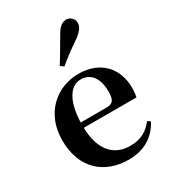

<svg xmlns="http://www.w3.org/2000/svg" viewBox="-207 -967 986 1095"><g transform="rotate(-30 286.0 -419.5)"><path d="M240 -644 261 -628C296 -657 332 -685 392 -726C433 -754 452 -779 452 -806C452 -836 427 -855 403 -855C375 -855 354 -837 330 -795C291 -727 266 -686 240 -644ZM316 16C415 16 490 -29 532 -110L514 -123C479 -76 432 -48 361 -48C261 -48 186 -113 182 -270H529C533 -288 535 -306 535 -331C535 -455 456 -552 309 -552C167 -552 40 -449 40 -269C40 -84 154 16 316 16ZM182 -305C187 -452 240 -518 304 -518C368 -518 408 -468 408 -380C408 -326 396 -305 353 -305Z"/></g></svg>

Font: Noto Serif JP
Style: Bold
Weight: 700
Designer: Ryoko NISHIZUKA 西塚涼子 (kana & ideographs); Frank Grießhammer (Latin, Greek & Cyrillic); Wenlong ZHANG 张文龙 (bopomofo); San
Foundry: Adobe
Version: Version 2.001;hotconv 1.1.0;makeotfexe 2.6.0